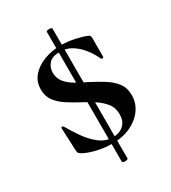

<svg xmlns="http://www.w3.org/2000/svg" viewBox="-168 -656 758 851"><g transform="rotate(-30 211.0 -230.0)"><path d="M205 102V-561Q205 -566 212.5 -567.5Q220 -569 227 -567.5Q234 -566 234 -561V102Q234 106 227 107.5Q220 109 212.5 107.5Q205 106 205 102ZM137 -392Q137 -363 154.5 -342Q172 -321 199.5 -305.5Q227 -290 258 -275Q291 -258 321.5 -239Q352 -220 371.5 -194.5Q391 -169 391 -131Q391 -91 367.5 -58.5Q344 -26 303.5 -7Q263 12 211 12Q163 12 120 0Q77 -12 61 -25Q57 -27 55 -32Q53 -37 53 -46L48 -159Q48 -164 53 -164.5Q58 -165 60 -161Q78 -130 102 -95Q126 -60 157 -35.5Q188 -11 226 -11Q246 -11 263 -18.5Q280 -26 291 -42.5Q302 -59 302 -85Q302 -119 283 -142.5Q264 -166 235 -184.5Q206 -203 175 -219Q145 -235 117.5 -253Q90 -271 72 -295Q54 -319 54 -353Q54 -394 78.5 -422Q103 -450 143 -465Q183 -480 228 -480Q263 -480 297.5 -472.5Q332 -465 351 -457Q361 -454 363.5 -449Q366 -444 366 -437V-342Q366 -339 361 -337.5Q356 -336 354 -339Q351 -346 340.5 -365Q330 -384 312 -405Q294 -426 269 -441.5Q244 -457 211 -457Q171 -457 154 -438Q137 -419 137 -392Z"/></g></svg>

Font: Cormorant Light
Style: Regular
Weight: 300
Designer: Christian Thalmann (Catharsis Fonts)
Foundry: Catharsis Fonts
Version: Version 4.000